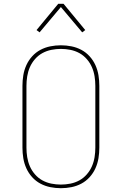

<svg xmlns="http://www.w3.org/2000/svg" viewBox="-20 -981 640 1009"><path d="M300 8Q272 8 244.5 2.5Q217 -3 192.5 -16Q168 -29 149 -50Q130 -71 118.5 -96.5Q107 -122 102.5 -149.5Q98 -177 98 -205V-530Q98 -558 102.5 -585.5Q107 -613 118.5 -638.5Q130 -664 149 -685Q168 -706 192.5 -719Q217 -732 244.5 -737.5Q272 -743 300 -743Q328 -743 355.5 -737.5Q383 -732 407.5 -719Q432 -706 451 -685Q470 -664 481.5 -638.5Q493 -613 497.5 -585.5Q502 -558 502 -530V-205Q502 -177 497.5 -149.5Q493 -122 481.5 -96.5Q470 -71 451 -50Q432 -29 407.5 -16Q383 -3 355.5 2.5Q328 8 300 8ZM300 -11Q325 -11 350 -16Q375 -21 397 -33Q419 -45 436 -64.5Q453 -84 463 -107Q473 -130 477 -155Q481 -180 481 -205V-530Q481 -555 477 -580Q473 -605 463 -628Q453 -651 436 -670.5Q419 -690 397 -702Q375 -714 350 -719Q325 -724 300 -724Q275 -724 250 -719Q225 -714 203 -702Q181 -690 164 -670.5Q147 -651 137 -628Q127 -605 123 -580Q119 -555 119 -530V-205Q119 -180 123 -155Q127 -130 137 -107Q147 -84 164 -64.5Q181 -45 203 -33Q225 -21 250 -16Q275 -11 300 -11ZM188 -811 172 -823 286 -961H314L428 -823L412 -811L300 -944Z"/></svg>

Font: Iosevka HT Thin Extended
Style: Regular
Weight: 100
Width: 7
Monospace: yes
Designer: Belleve Invis
Foundry: Belleve Invis
Version: Version 32.3.0; ttfautohint (v1.8.4)